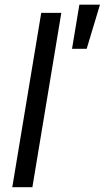

<svg xmlns="http://www.w3.org/2000/svg" viewBox="-20 -781 437 801"><path d="M235.8 -727.3H152L31.2 0H115.1ZM280.5 -577.4H341.6L397 -761.4H311.1Z"/></svg>

Font: Margiela Sans
Style: Italic
Weight: 400
Italic angle: -9.39999°
Designer: Stefan Endress, Andreas Faust
Version: Version 1.100;FEAKit 1.0